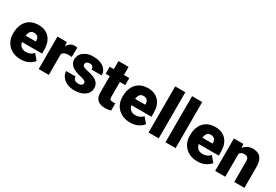

<svg xmlns="http://www.w3.org/2000/svg" viewBox="50 -1722 3885 2705"><g transform="rotate(30 1992.0 -370.0)"><path d="M302.2 9.8Q216.3 9.8 155.3 -25.4Q94.2 -60.5 62 -118.9Q29.8 -177.2 29.8 -246.6V-265.1Q29.8 -342.3 58.1 -404.1Q86.4 -465.8 143.3 -502Q200.2 -538.1 284.7 -538.1Q397 -538.1 460.7 -468.3Q524.4 -398.4 524.4 -279.3V-212.4H197.8Q206.5 -168.5 236.3 -142.8Q266.1 -117.2 313 -117.2Q346.7 -117.2 379.4 -129.9Q412.1 -142.6 435.5 -171.9L510.3 -83Q485.8 -48.3 432.1 -19.3Q378.4 9.8 302.2 9.8ZM283.2 -411.1Q241.2 -411.1 222.2 -384Q203.1 -356.9 197.8 -315.4H363.8V-328.1Q364.3 -367.2 343.3 -389.2Q322.3 -411.1 283.2 -411.1Z M913.6 -532.2 910.6 -379.4Q900.9 -380.4 884.3 -381.8Q867.7 -383.3 856.4 -383.3Q779.3 -383.3 757.3 -335V0H592.8V-528.3H746.6L752 -460.9Q771.5 -497.6 801 -517.8Q830.6 -538.1 868.2 -538.1Q895.5 -538.1 913.6 -532.2Z M1247.1 -148.4Q1247.1 -168.5 1225.8 -181.4Q1204.6 -194.3 1143.6 -208Q1091.8 -219.2 1049.6 -239.7Q1007.3 -260.3 982.4 -292.5Q957.5 -324.7 957.5 -371.1Q957.5 -416 983.2 -453.9Q1008.8 -491.7 1057.4 -514.9Q1106 -538.1 1175.3 -538.1Q1281.7 -538.1 1344 -490.2Q1406.2 -442.4 1406.2 -366.2H1241.7Q1241.7 -396.5 1226.3 -413.1Q1210.9 -429.7 1174.8 -429.7Q1149.4 -429.7 1131.3 -416Q1113.3 -402.3 1113.3 -379.4Q1113.3 -358.4 1134.3 -344.5Q1155.3 -330.6 1201.7 -321.8Q1254.9 -312 1301.3 -293.9Q1347.7 -275.9 1376.7 -242.7Q1405.8 -209.5 1405.8 -153.3Q1405.8 -106.9 1377.4 -69.8Q1349.1 -32.7 1297.4 -11.5Q1245.6 9.8 1174.8 9.8Q1099.1 9.8 1046.9 -17.3Q994.6 -44.4 968 -85.7Q941.4 -127 941.4 -169.4H1094.7Q1096.2 -132.8 1119.4 -116Q1142.6 -99.1 1179.2 -99.1Q1212.4 -99.1 1229.7 -112.8Q1247.1 -126.5 1247.1 -148.4Z M1761.2 -528.3V-414.1H1674.3V-172.4Q1674.3 -141.1 1686 -130.1Q1697.8 -119.1 1728 -119.1Q1742.2 -119.1 1751.5 -119.9Q1760.7 -120.6 1769 -122.1V-4.4Q1725.6 9.8 1676.3 9.8Q1596.7 9.8 1553.2 -28.1Q1509.8 -65.9 1509.8 -151.9V-414.1H1442.9V-528.3H1509.8V-659.7H1674.3V-528.3Z M2082.5 9.8Q1996.6 9.8 1935.5 -25.4Q1874.5 -60.5 1842.3 -118.9Q1810.1 -177.2 1810.1 -246.6V-265.1Q1810.1 -342.3 1838.4 -404.1Q1866.7 -465.8 1923.6 -502Q1980.5 -538.1 2064.9 -538.1Q2177.2 -538.1 2241 -468.3Q2304.7 -398.4 2304.7 -279.3V-212.4H1978Q1986.8 -168.5 2016.6 -142.8Q2046.4 -117.2 2093.3 -117.2Q2127 -117.2 2159.7 -129.9Q2192.4 -142.6 2215.8 -171.9L2290.5 -83Q2266.1 -48.3 2212.4 -19.3Q2158.7 9.8 2082.5 9.8ZM2063.5 -411.1Q2021.5 -411.1 2002.4 -384Q1983.4 -356.9 1978 -315.4H2144V-328.1Q2144.5 -367.2 2123.5 -389.2Q2102.5 -411.1 2063.5 -411.1Z M2545.4 -750V0H2380.4V-750Z M2820.3 -750V0H2655.3V-750Z M3177.2 9.8Q3091.3 9.8 3030.3 -25.4Q2969.2 -60.5 2937 -118.9Q2904.8 -177.2 2904.8 -246.6V-265.1Q2904.8 -342.3 2933.1 -404.1Q2961.4 -465.8 3018.3 -502Q3075.2 -538.1 3159.7 -538.1Q3272 -538.1 3335.7 -468.3Q3399.4 -398.4 3399.4 -279.3V-212.4H3072.8Q3081.5 -168.5 3111.3 -142.8Q3141.1 -117.2 3188 -117.2Q3221.7 -117.2 3254.4 -129.9Q3287.1 -142.6 3310.5 -171.9L3385.3 -83Q3360.8 -48.3 3307.1 -19.3Q3253.4 9.8 3177.2 9.8ZM3158.2 -411.1Q3116.2 -411.1 3097.2 -384Q3078.1 -356.9 3072.8 -315.4H3238.8V-328.1Q3239.3 -367.2 3218.3 -389.2Q3197.3 -411.1 3158.2 -411.1Z M3699.2 -411.1Q3673.3 -411.1 3656 -401.1Q3638.7 -391.1 3627.9 -373.5V0H3463.4V-528.3H3617.7L3623 -466.8Q3678.2 -538.1 3773.4 -538.1Q3822.8 -538.1 3860.1 -518.6Q3897.5 -499 3918.5 -454.1Q3939.5 -409.2 3939.5 -332.5V0H3773.9V-333Q3773.9 -380.9 3754.4 -396Q3734.9 -411.1 3699.2 -411.1Z"/></g></svg>

Font: Vazirmatn RD UI Black
Style: Regular
Weight: 900
Designer: Saber Rastikerdar
Foundry: Saber Rastikerdar
Version: Version 33.003